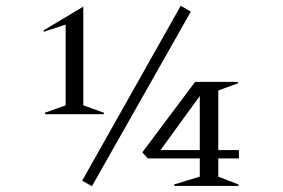

<svg xmlns="http://www.w3.org/2000/svg" viewBox="-20 -643 980 664"><path d="M806.2 -95.2H734.9V-32.2L805.2 -4.9L804.2 0H583L582 -4.9L670.9 -32.2V-95.2H491.2L472.2 -116.2L654.8 -359.9H801.8L803.2 -355L734.9 -330.1V-124H806.2ZM130.9 -538.1 268.1 -620.1V-278.8L339.8 -252.9L338.9 -248H136.2L134.8 -252.9L207 -278.8V-558.1L131.8 -533.2ZM264.2 -18.1 605 -623 640.1 -603 297.9 1ZM535.2 -124H670.9V-311Z"/></svg>

Font: Halibut
Style: Regular
Weight: 400
Designer: Matteo Maggi
Foundry: Collletttivo
Version: Version 3.080 | FøM Fix